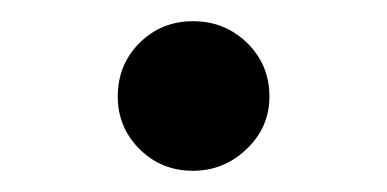

<svg xmlns="http://www.w3.org/2000/svg" viewBox="-20 -486 365 181"><path d="M91 -395Q91 -425 111.5 -445.5Q132 -466 162 -466Q192 -466 213 -445.5Q234 -425 234 -395Q234 -366 212.5 -345.5Q191 -325 162 -325Q132 -325 111.5 -345.5Q91 -366 91 -395Z"/></svg>

Font: Open Sauce One Light
Style: Regular
Weight: 300
Designer: Alfredo Marco Pradil
Foundry: Creative Sauce Fz LLC
Version: Version 1.477